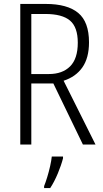

<svg xmlns="http://www.w3.org/2000/svg" viewBox="-20 -734 523 975"><path d="M212 -714Q322 -714 377 -668.5Q432 -623 432 -519Q432 -440 398.5 -392Q365 -344 303 -324L465 0H401L251 -310H139V0H83V-714ZM210 -663H139V-358H228Q297 -358 336 -397Q375 -436 375 -517Q375 -596 335.5 -629.5Q296 -663 210 -663ZM300 70Q291 105 273.5 147Q256 189 235 221H204V211Q211 194 219.5 166.5Q228 139 234.5 110Q241 81 243 61H300Z"/></svg>

Font: Noto Sans Telugu Condensed Light
Style: Regular
Weight: 300
Width: 3
Designer: Jelle Bosma - Monotype Design Team
Foundry: Monotype Imaging Inc.
Version: Version 2.005; ttfautohint (v1.8.4.7-5d5b)